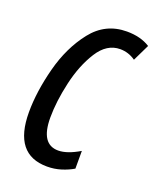

<svg xmlns="http://www.w3.org/2000/svg" viewBox="-110 -614 568 692"><g transform="rotate(20 173.5 -268.0)"><path d="M153 10Q181 10 206.5 2Q232 -6 252 -18V-86Q205 -58 171 -58Q104 -58 104 -160Q104 -222 121 -296.5Q138 -371 172 -424.5Q206 -478 257 -478Q289 -478 316 -459L347 -523Q311 -546 258 -546Q176 -546 124.5 -480.5Q73 -415 49 -323Q25 -231 25 -152Q25 10 153 10Z"/></g></svg>

Font: Noto Sans UI Condensed
Style: Italic
Weight: 400
Width: 3
Italic angle: -12°
Designer: Monotype Design Team
Foundry: Monotype Imaging Inc.
Version: Version 1.901